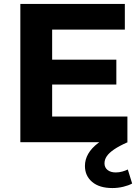

<svg xmlns="http://www.w3.org/2000/svg" viewBox="-20 -720 711 972"><path d="M244 -130H625V0H83V-700H612V-570H244V-418H569V-292H244ZM549 232Q483 232 446.5 201Q410 170 410 120Q410 88 426.5 59Q443 30 477 4Q511 -22 564 -41L626 0Q583 19 557.5 36.5Q532 54 520.5 71Q509 88 509 107Q509 128 524.5 140.5Q540 153 566 153Q583 153 599 148.5Q615 144 627 138L649 209Q631 219 604 225.5Q577 232 549 232Z"/></svg>

Font: Montserrat Z
Style: Bold
Weight: 700
Designer: Julieta Ulanovsky
Foundry: Julieta Ulanovsky
Version: Version 8.000